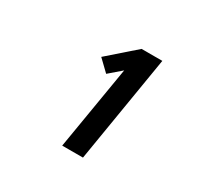

<svg xmlns="http://www.w3.org/2000/svg" viewBox="-116 -981 832 801"><g transform="rotate(30 300.0 -580.5)"><path d="M268 -323 335 -724 277 -674 224 -725 353 -838H453L368 -323Z"/></g></svg>

Font: Iosevka Aile Heavy Oblique
Style: Regular
Weight: 900
Italic angle: -9°
Designer: Belleve Invis
Foundry: Belleve Invis
Version: Version 31.1.0; ttfautohint (v1.8.4)